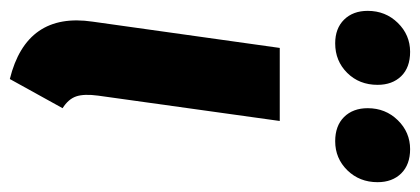

<svg xmlns="http://www.w3.org/2000/svg" viewBox="-251 -584 851 389"><g transform="rotate(90 174.5 -389.5)"><path d="M67.9 -643.1Q37.6 -643.1 19.8 -661.1Q2 -679.2 2 -709Q2 -745.1 26.4 -770Q50.8 -794.9 85 -794.9Q116.7 -794.9 134.3 -776.9Q151.9 -758.8 151.9 -729Q151.9 -691.9 127.7 -667.5Q103.5 -643.1 67.9 -643.1ZM266.1 -643.1Q234.9 -643.1 217 -661.1Q199.2 -679.2 199.2 -709Q199.2 -745.1 223.6 -770Q248 -794.9 282.2 -794.9Q313.5 -794.9 331.3 -776.9Q349.1 -758.8 349.1 -729Q349.1 -692.4 325 -667.7Q300.8 -643.1 266.1 -643.1ZM225.1 -530.8 173.8 -163.1Q169.9 -134.3 175.3 -118.4Q180.7 -102.5 199.2 -90.8L140.1 16.1Q3.9 -17.6 23.9 -151.9L77.1 -530.8Z"/></g></svg>

Font: Fira Sans Compressed
Style: Bold Italic
Weight: 700
Width: 3
Italic angle: -8°
Designer: Carrois Corporate & Edenspiekermann AG
Foundry: Carrois Corporate GbR & Edenspiekermann AG
Version: Version 4.203;PS 004.203;hotconv 1.0.88;makeotf.lib2.5.64775